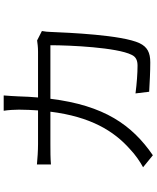

<svg xmlns="http://www.w3.org/2000/svg" viewBox="76 -900 848 1040"><g transform="rotate(-90 500.0 -380.0)"><path d="M852 -577 801 -603C785 -601 767 -598 740 -598H492C495 -632 497 -667 498 -704C499 -728 501 -761 503 -784H420C424 -760 426 -725 426 -702C426 -665 424 -631 422 -598H240C202 -598 162 -601 129 -604V-528C163 -531 201 -531 241 -531H415C388 -314 311 -187 211 -99C183 -72 144 -45 114 -29L179 24C343 -89 449 -239 485 -531H775C775 -425 763 -170 723 -91C712 -67 692 -59 664 -59C622 -59 569 -63 514 -70L523 4C575 7 633 10 682 10C735 10 766 -6 786 -48C831 -143 843 -435 847 -529C847 -543 849 -560 852 -577Z"/></g></svg>

Font: Noto Sans HK DemiLight
Style: Regular
Weight: 350
Designer: Ryoko NISHIZUKA 西塚涼子 (kana, bopomofo & ideographs); Paul D. Hunt (Latin, Greek & Cyrillic); Sandoll Communications 산돌커뮤니
Foundry: Adobe
Version: Version 2.004;hotconv 1.0.118;makeotfexe 2.5.65603